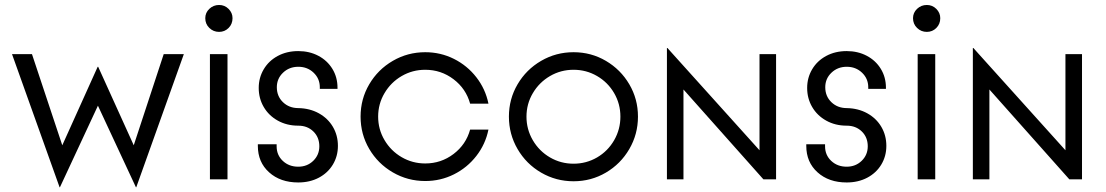

<svg xmlns="http://www.w3.org/2000/svg" viewBox="-20 -735 4532 787"><path d="M29.3 -513H111.1L235.3 -139.5L380.4 -461.3H382.4L528.2 -139.5L651 -513H733.5L538.5 32.7H537.2L381.4 -301.8L225.6 32.7H224.3Z M912.5 -513V0H840.5V-513ZM821.4 -660.5Q821.4 -682.8 838 -698.7Q854.7 -714.6 878 -714.6Q900.9 -714.6 917 -698.5Q933.1 -682.3 933.1 -660.5Q933.1 -636.6 917.1 -620.5Q901.1 -604.3 878 -604.3Q854.7 -604.3 838 -620.5Q821.4 -636.6 821.4 -660.5Z M1036.9 -136.9V-143.7H1113.9V-135.3Q1113.9 -99.3 1139.2 -75.5Q1164.5 -51.7 1202.5 -51.7Q1239.1 -51.7 1264 -75.8Q1288.9 -100 1288.9 -135.3Q1288.9 -172.3 1264.5 -196.1Q1240.1 -219.9 1202.5 -219.9Q1155.7 -219.9 1118.6 -240.6Q1081.5 -261.3 1061 -296.5Q1040.5 -331.7 1040.5 -374.5Q1040.5 -416.4 1061 -451Q1081.5 -485.7 1118.4 -505.6Q1155.4 -525.6 1202.5 -525.6Q1248.3 -525.6 1284.9 -506.3Q1321.5 -487 1342.4 -452.8Q1363.4 -418.5 1363.4 -375.6V-370.7H1290.9V-377.5Q1290.9 -412.7 1265.5 -437Q1240.1 -461.3 1202.8 -461.3Q1165.5 -461.3 1140.1 -437Q1114.7 -412.7 1114.7 -377.5Q1114.7 -340.5 1139.7 -316.3Q1164.7 -292.1 1202.5 -291.9Q1249.9 -291.1 1286.9 -270.6Q1323.9 -250.1 1344.5 -215.2Q1365.1 -180.2 1365.1 -137.1Q1365.1 -94.8 1344.4 -60.4Q1323.7 -26.1 1286.8 -6.6Q1249.9 12.9 1202.5 12.9Q1129.2 12.9 1083.1 -28.6Q1036.9 -70.1 1036.9 -136.9Z M1458 -257Q1458 -329 1493.5 -389.5Q1529 -450 1590 -485.5Q1651 -521 1723 -521Q1785.8 -521 1840.5 -493.7Q1895.1 -466.4 1932.5 -418.3Q1969.9 -370.3 1982.1 -310.2H1907Q1890.1 -371.5 1839.1 -410.2Q1788 -449 1723 -449Q1670.7 -449 1626.5 -423.3Q1582.3 -397.6 1556.2 -353.4Q1530 -309.3 1530 -257Q1530 -204.7 1556.2 -160.6Q1582.3 -116.4 1626.5 -90.7Q1670.7 -65 1723 -65Q1788 -65 1839.1 -103.8Q1890.1 -142.5 1907 -203.8H1982.1Q1969.9 -143.7 1932.5 -95.7Q1895.1 -47.6 1840.5 -20.3Q1785.8 7 1723 7Q1651 7 1590 -28.5Q1529 -64 1493.5 -124.5Q1458 -185 1458 -257Z M2066 -257Q2066 -329 2101.5 -389.5Q2137 -450 2198 -485.5Q2259 -521 2331 -521Q2403 -521 2463.5 -485.5Q2524 -450 2559.5 -389.5Q2595 -329 2595 -257Q2595 -185 2559.5 -124Q2524 -63 2463.5 -27.5Q2403 8 2331 8Q2259 8 2198 -27.5Q2137 -63 2101.5 -124Q2066 -185 2066 -257ZM2523 -257Q2523 -309.3 2497.3 -353.4Q2471.6 -397.6 2427.4 -423.3Q2383.3 -449 2331 -449Q2278.7 -449 2234.5 -423.3Q2190.3 -397.5 2164.2 -353.4Q2138 -309.2 2138 -256.9Q2138 -204.6 2164.1 -160Q2190.3 -115.4 2234.5 -89.7Q2278.6 -64 2330.9 -64Q2383.2 -64 2427.4 -89.7Q2471.5 -115.5 2497.3 -160.1Q2523 -204.7 2523 -257Z M2713.7 -538.3H2715.7L3093.2 -119.1V-513H3161.1V0H3109.1L2781.5 -368.2V0H2713.7Z M3284.9 -136.9V-143.7H3361.9V-135.3Q3361.9 -99.3 3387.2 -75.5Q3412.5 -51.7 3450.5 -51.7Q3487.1 -51.7 3512 -75.8Q3536.9 -100 3536.9 -135.3Q3536.9 -172.3 3512.5 -196.1Q3488.1 -219.9 3450.5 -219.9Q3403.7 -219.9 3366.6 -240.6Q3329.5 -261.3 3309 -296.5Q3288.5 -331.7 3288.5 -374.5Q3288.5 -416.4 3309 -451Q3329.5 -485.7 3366.4 -505.6Q3403.4 -525.6 3450.5 -525.6Q3496.3 -525.6 3532.9 -506.3Q3569.5 -487 3590.4 -452.8Q3611.4 -418.5 3611.4 -375.6V-370.7H3538.9V-377.5Q3538.9 -412.7 3513.5 -437Q3488.1 -461.3 3450.8 -461.3Q3413.5 -461.3 3388.1 -437Q3362.7 -412.7 3362.7 -377.5Q3362.7 -340.5 3387.7 -316.3Q3412.7 -292.1 3450.5 -291.9Q3497.9 -291.1 3534.9 -270.6Q3571.9 -250.1 3592.5 -215.2Q3613.1 -180.2 3613.1 -137.1Q3613.1 -94.8 3592.4 -60.4Q3571.7 -26.1 3534.8 -6.6Q3497.9 12.9 3450.5 12.9Q3377.2 12.9 3331.1 -28.6Q3284.9 -70.1 3284.9 -136.9Z M3813.5 -513V0H3741.5V-513ZM3722.4 -660.5Q3722.4 -682.8 3739 -698.7Q3755.7 -714.6 3779 -714.6Q3801.9 -714.6 3818 -698.5Q3834.1 -682.3 3834.1 -660.5Q3834.1 -636.6 3818.1 -620.5Q3802.1 -604.3 3779 -604.3Q3755.7 -604.3 3739 -620.5Q3722.4 -636.6 3722.4 -660.5Z M3967.7 -538.3H3969.7L4347.2 -119.1V-513H4415.1V0H4363.1L4035.5 -368.2V0H3967.7Z"/></svg>

Font: Lineal Thin
Style: Regular
Weight: 200
Designer: Created by Frank Adebiaye with contributions from Anton Moglia & Ariel Martín Pérez
Created by Frank ADEBIAYE with FontF
Foundry: Velvetyne Type Foundry
Version: Version 2.000;Glyphs 3.2 (3227)